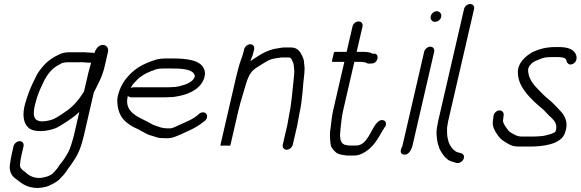

<svg xmlns="http://www.w3.org/2000/svg" viewBox="-20 -720 2900 959"><path d="M502.6 -388 519.4 -461C523.2 -477.3 514 -491.7 500.3 -495C480.4 -498.3 464.8 -487 453.4 -461L453 -459C452.7 -457.7 451.9 -456 450.8 -454C447.9 -456 444.5 -457 440.5 -457H431.5C418.7 -457 401.1 -460.1 389 -459H327C308.3 -459 292 -456 277.7 -449C248.9 -436.1 221.6 -418.9 200.2 -395C183.3 -375.7 167.4 -356.5 156.4 -331L141 -299C127.3 -270.5 116.5 -238.7 106.3 -205C89.4 -147.1 96.8 -102.7 124.1 -80.5C153.5 -56.6 218.1 -64 258.5 -80C280.6 -89.4 341 -129.9 358.5 -145L376.2 -161L349.4 -45C347.2 -35.7 344.9 -27 342.4 -19C339.1 -4.8 333.2 9.5 328.7 23C322.6 40.2 302 72.9 291.5 86.5C284 96.3 276.5 104.2 270.5 115C262.8 127.1 251.3 137.5 241.8 148C230.4 157.3 209.1 164.8 193.4 167L179 169C139.9 169 120.8 153.4 101.6 136C90 127.5 75.8 117.8 80.8 96C81.6 80.7 84.7 66.4 88.9 48L97.7 10C100.7 -3.2 91.7 -15 78.5 -15C65.3 -15 50.7 -3.2 47.7 10L38.9 48C34.5 67.1 32.2 84 29.7 101C25 130.5 35.2 151.8 49.7 166C82.9 190.3 106.9 219 170.4 219L188.9 217C195.2 215.7 201.9 214.3 208.8 213C226.4 209.2 261.6 189.8 273.7 179L300.1 151C304.9 145 309.2 139 313.3 133L319.6 123C331.7 107.9 335.6 102 349.3 81C374.1 44.6 387.6 6.1 399.4 -45L448.3 -257C471 -304.1 490.2 -334.5 502.6 -388ZM420.7 -354 399.9 -264C395.9 -258 392.7 -253 390.5 -249C373.7 -223.1 353.3 -198.9 330.4 -179.5C318.6 -169.5 265.2 -132.6 249.1 -126C226 -116.4 179.8 -106.2 160.8 -122.5C138.4 -141.7 151.9 -189.3 164.3 -231C174.3 -264 188.3 -290.9 201.9 -320C219 -351.8 242.1 -380.2 272.2 -395C282.7 -400.6 289 -407 300 -407C304.9 -408.3 310.1 -409 315.4 -409H379.4C390.9 -410.6 407.5 -407 420 -407H435C431 -389.9 425.3 -374 420.7 -354Z M632.6 -280 639.4 -292C641.8 -296.7 647.4 -303.3 656 -312C674.3 -332.9 690 -343.4 713 -355L733 -364C741.7 -366.7 749.7 -369.7 757.1 -373C770.2 -377.5 786.7 -378 803.3 -378H831.3C882.5 -378 947.3 -376.7 953.5 -340C948.1 -316.8 926.7 -308.1 911.3 -300L898.3 -296C881.4 -290.2 862.7 -285 841.8 -285C834.3 -284.3 826.9 -284 819.6 -284H646.6C642.6 -284 637.9 -282.7 632.6 -280ZM994.2 -159C987.2 -159 980.8 -156.7 975.1 -152L966.2 -144C950.3 -131.1 930.5 -119.9 910.9 -112L867.2 -92C855.6 -86.8 845 -80.8 832.2 -79H811.2C796.6 -80.2 792.1 -80.7 781.4 -84L766.5 -89C758.1 -91.3 746.9 -95.9 739.9 -99C691.9 -130.6 597.3 -148.7 617.7 -237L618.6 -241C622.9 -236.3 628.4 -234 635 -234H808C816 -234 824.4 -234.3 833.3 -235C842.6 -235 851.8 -236 860.9 -238C904.1 -244.9 948.1 -260.6 976 -290C998.9 -313.8 1011.4 -352.9 998.8 -376C981.4 -419 915.8 -428 842.8 -428H814.8C791.3 -428 768.7 -426.4 749.7 -419C697.7 -401.5 657.4 -380.8 621.7 -341C595 -311.7 578.3 -282.9 567.5 -236C565.6 -228 565.3 -217.7 566.3 -205C569.5 -154.7 590.5 -121.1 626.6 -98C644.6 -83.8 663.6 -79.2 685.2 -66C707.6 -54.9 716.5 -46.9 741.5 -41L757.3 -36C769.9 -31.4 778.4 -30 796.9 -30C806.8 -29.3 816.1 -29.3 824.9 -30C845 -31.2 862.7 -40.5 878.9 -47L922.5 -67C947.5 -78.2 972.4 -92.1 993.2 -109L1002.8 -116C1008.5 -120.7 1012.2 -126.5 1013.8 -133.5C1017 -147.4 1008.1 -159 994.2 -159Z M1199.4 -474 1196.9 -463C1189.7 -431.7 1178 -411.5 1169.8 -376C1165.9 -362 1162.3 -348 1159.1 -334L1080.6 6C1080.2 8 1088.4 8.3 1105.4 7C1121.7 8.3 1130.2 8 1130.6 6L1169.6 -163C1175.4 -187.8 1185.1 -223.8 1192.2 -245.5C1204.3 -282.6 1213.2 -328.7 1233.2 -356C1245.2 -374.1 1265.3 -384.7 1283.4 -396C1304.4 -409 1326.5 -424.8 1352.8 -428C1363.6 -429.1 1377.3 -433 1390 -433H1422C1435.8 -433 1437.5 -420.4 1442.7 -410C1448.6 -398.6 1446.4 -393.7 1448.7 -380C1451.5 -366 1448.8 -341.7 1447 -325C1442.4 -286.7 1439.9 -248.4 1434.5 -210L1431.9 -190C1430.2 -177.5 1428.4 -166.1 1425.3 -153C1424.6 -147 1423.5 -141 1422.2 -135C1419.2 -122.2 1418 -108.3 1415.2 -96L1392.3 3C1389.3 16.2 1398.3 28 1411.5 28C1424.7 28 1439.3 16.2 1442.3 3L1465.2 -96C1467.8 -107.6 1469.4 -123.2 1472.2 -135C1473.7 -141.7 1474.9 -148.3 1475.8 -155C1491.7 -224 1491.4 -285.9 1499.8 -350L1501.3 -374C1501.3 -382.7 1500.8 -390.3 1499.7 -397L1498.1 -412C1498 -420 1495.4 -429 1490.3 -439C1480.7 -460 1467.2 -483 1433.5 -483H1401.5C1393.5 -483 1384.9 -482 1375.8 -480C1341.3 -476.3 1313.7 -465.7 1287.1 -451C1270.1 -439.8 1246.3 -426.8 1230.6 -414C1232.3 -418.7 1233.4 -422 1233.9 -424C1239.8 -436.3 1243.2 -447.1 1246.9 -463L1249.4 -474C1252.5 -487.2 1243.4 -499 1230.2 -499C1217 -499 1202.5 -487.2 1199.4 -474Z M1740.8 -588 1711.4 -461H1651.4C1648.8 -461 1645.8 -452.7 1642.7 -436C1638.1 -419.3 1637.2 -411 1639.9 -411H1699.9L1643.6 -167C1637.3 -139.8 1635.3 -110.7 1631.9 -86L1628.8 -64C1627.3 -40.8 1628.7 -12.3 1632.6 6C1635.3 20.3 1651.5 36.3 1662.6 45C1677.2 52.4 1692.5 54.4 1712.8 57H1746.8C1756.8 57 1766.1 55.7 1774.8 53C1811.6 39.5 1839.7 13.9 1861.4 -19C1876.2 -39.3 1887.1 -64.4 1901.4 -84C1912.1 -97.6 1908.2 -112.4 1899.1 -117.5C1882 -127.2 1866.4 -111.6 1857.1 -100C1830.7 -66.5 1812.1 7 1758.4 7H1725.4C1722.2 6.3 1718.9 6 1715.6 6C1710.6 4.7 1706.2 3.7 1702.3 3C1700.3 3 1698.8 2.3 1697.8 1C1677.2 -8.1 1676.8 -41.7 1680.2 -70C1684.3 -101.9 1685.5 -131.9 1693.6 -167L1749.9 -411H1778.9C1784.3 -411 1800.6 -409.6 1805.2 -408C1815.2 -401.8 1824.3 -401.2 1837 -403C1869.1 -403 1878.2 -455.2 1845.4 -452H1838.4C1832.2 -460 1805.2 -461 1790.4 -461H1761.4L1790.8 -588C1793.9 -601.5 1784.6 -613 1771 -613C1757.4 -613 1743.9 -601.5 1740.8 -588Z M2098.7 -462 1990.6 6C1990 8.7 1989.1 11.3 1987.8 14C1978.6 31.7 1978.6 47.4 1994.1 51.5C2019.4 58.2 2035.3 29 2040.6 6L2148.7 -462C2151.7 -475.2 2142.6 -487 2129.4 -487C2116.2 -487 2101.7 -475.2 2098.7 -462ZM2131.4 -638.5C2128 -623.7 2137.8 -611 2152.6 -611C2166.4 -611 2180.5 -621.6 2183.7 -635.5C2187.2 -650.6 2176.1 -664 2161.8 -664C2147.9 -664 2134.6 -652.4 2131.4 -638.5Z M2297.8 -675 2168.3 -114C2166.8 -107.3 2165.6 -100.7 2164.7 -94C2156.8 -59.7 2161.3 -28.3 2166.7 -3L2171.5 11C2172.6 17.7 2175.6 25 2180.4 33C2191.8 52.4 2202.2 67.2 2220.5 80C2233.2 87.1 2246 88.8 2260.3 94C2281 98.3 2304.3 75 2296.1 56C2289.7 41.3 2268.7 45.1 2255.7 36C2239.7 25.5 2227.5 8 2220.5 -11L2217 -26C2214.2 -33.6 2214.6 -43.6 2213.2 -53L2212.9 -69C2212.4 -78 2213 -86.7 2215.6 -98C2216 -102.7 2216.9 -108 2218.3 -114L2347.8 -675C2351.1 -689.1 2342.3 -700 2328.6 -700C2314.9 -700 2301.1 -689.1 2297.8 -675Z M2639.8 -38H2585.8C2559.8 -38 2543.5 -51.2 2527.9 -60C2516 -69.3 2510.4 -81.4 2501.5 -93C2497.6 -100 2490.7 -111.2 2492.7 -120C2494 -129.6 2495 -138 2495.9 -147C2496.9 -167.4 2471.4 -177.5 2453.6 -158.5C2441.6 -145.7 2445.5 -132.2 2441.8 -116C2436.8 -83.7 2457.2 -58.1 2470.8 -38C2483.6 -21.4 2499.1 -13.1 2519.2 -1C2537.4 9.3 2550.6 12 2574.2 12H2628.2C2690.6 12 2783.5 1.7 2802.2 -57C2810.2 -79.2 2811.3 -96.6 2808.1 -113C2801 -150.9 2773 -170.6 2750.3 -196C2732.7 -215.7 2708.8 -231.2 2689.9 -251C2659.1 -283.9 2621.5 -312.7 2617.7 -367C2616.7 -386.5 2631.8 -400.4 2642.4 -409C2657.3 -418.1 2674.3 -423.2 2691.3 -430C2703.7 -434.5 2725.4 -435 2741.4 -435H2760.4C2777.9 -435 2806.6 -433.8 2808 -420C2811.3 -407.5 2820.1 -390.4 2841.6 -401C2859.3 -409.7 2862.3 -428 2858.3 -443C2849.1 -472.9 2817.9 -485 2772 -485H2753C2709.4 -485 2674.7 -475.5 2642.4 -461C2606.8 -441.5 2563.5 -405.8 2566.7 -354C2567.6 -330.4 2574.5 -309.6 2584.2 -291C2606.1 -252.4 2639 -219 2672.9 -190C2692.4 -175.2 2706.8 -160.1 2722 -143C2741.3 -124.7 2769.5 -105 2754.5 -63C2754.4 -62.3 2753.5 -61.3 2751.9 -60C2740.2 -53.6 2731.8 -50.1 2718.9 -47C2706.3 -44.6 2695.4 -40 2681.2 -40C2668.2 -38.7 2653.5 -38 2639.8 -38Z"/></svg>

Font: HoneyBee
Style: BookIt
Weight: 300
Foundry: Cannot Into Space Fonts
Version: Version 0.89